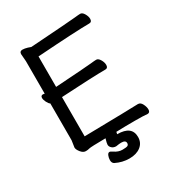

<svg xmlns="http://www.w3.org/2000/svg" viewBox="-211 -844 1059 1157"><g transform="rotate(-30 319.0 -266.0)"><path d="M253 163Q240 155 240 136Q240 120 246 105.5Q252 91 262 91Q269 91 282 100Q309 119 337 119Q365 119 373.5 114.5Q382 110 382 98Q382 78 351 78Q338 78 315 82Q297 82 285.5 71.5Q274 61 274 48Q274 38 283 8Q179 9 168 12.5Q157 16 142 16Q124 16 108.5 -3.5Q93 -23 93 -37L100 -84V-340Q90 -346 81.5 -363.5Q73 -381 73 -393Q73 -410 89 -410L100 -408V-634L96 -685Q96 -705 116 -705Q131 -705 151 -699L171 -692Q453 -711 488 -715Q514 -718 526 -718Q540 -718 551.5 -698.5Q563 -679 563 -662Q563 -640 544 -640Q456 -640 180 -621V-409Q397 -423 433 -427Q459 -430 471 -430Q485 -430 496.5 -410.5Q508 -391 508 -373Q508 -351 489 -351Q404 -351 180 -338V-65Q523 -71 555 -73Q573 -73 583.5 -52Q594 -31 594 -14Q594 8 576 8Q552 5 489 5Q422 5 359 7L356 22H357Q457 22 457 99Q457 139 427 162.5Q397 186 348 186Q299 186 253 163Z"/></g></svg>

Font: LXGW WenKai Lite Medium
Style: Regular
Weight: 500
Designer: LXGW / Fontworks Inc.
Foundry: LXGW / Fontworks Inc.
Version: Version 1.511; March 25, 2025